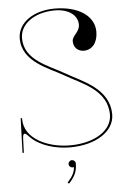

<svg xmlns="http://www.w3.org/2000/svg" viewBox="-62 -807 698 1052"><g transform="rotate(-5 286.5 -281.0)"><path d="M278 -762.5C163.5 -762.5 74.5 -702.5 74.5 -615.5C74.5 -485.5 220 -440 299.5 -393.5C390.5 -340.5 530.5 -294.5 530.5 -157C530.5 -70.5 434.5 -8.5 298 -8.5C180 -8.5 49 -64 49 -174.5V-180H41.5L35 10H42.5L45 -62C45.5 -85.5 49 -94 55.5 -94C62.5 -94 72.5 -83.5 84.5 -70.5C135.5 -21 221 2.5 298 2.5C440 2.5 543 -64.5 543 -157C543 -302 393.5 -352.5 304.5 -404.5C221.5 -453 87 -494 87 -615.5C87 -694.5 166 -751.5 278 -752.5C353.5 -752.5 404 -716.5 404 -663C404 -622.5 362.5 -606.5 362.5 -575.5C362.5 -541.5 385.5 -518.5 419.5 -518.5C465.5 -518.5 496 -557.5 496 -616.5C496 -704 409 -762.5 278 -762.5ZM281 93C281 104 290.5 113 301 113C303.5 113 306 112.5 308 111.5H308.5C308.5 138.5 294.5 163.5 267 193.5L274.5 200C307 164.5 321 137.5 321 93C321 82 311.5 73 301 73C290 73 281 82.5 281 93Z"/></g></svg>

Font: ZnikomitNo24
Style: Regular
Weight: 500
Designer: gluk
Foundry: gluk
Version: Version 0.55